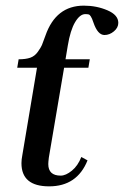

<svg xmlns="http://www.w3.org/2000/svg" viewBox="-20 -650 439 680"><path d="M399 -569Q399 -552 383.5 -539Q368 -526 350 -526Q326 -526 311 -570Q307 -581 306 -583.5Q305 -586 301.5 -592Q298 -598 293.5 -599Q289 -600 282 -600Q263 -600 246 -571.5Q229 -543 220 -488L212 -440H298L293 -410H207L153 -92Q151 -76 151 -69Q151 -28 195 -28Q213 -28 234.5 -45.5Q256 -63 268 -94L290 -82Q253 10 154 10Q56 10 56 -72Q56 -85 59 -100L111 -410H41L46 -440Q71 -440 87 -445.5Q103 -451 114 -466.5Q125 -482 128.5 -490.5Q132 -499 141 -524Q178 -630 277 -630Q322 -630 360.5 -613.5Q399 -597 399 -569Z"/></svg>

Font: Judson
Style: Italic
Weight: 400
Italic angle: -9.5°
Version: Version 20110429